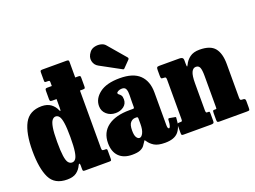

<svg xmlns="http://www.w3.org/2000/svg" viewBox="-119 -1079 1818 1368"><g transform="rotate(-20 790.0 -395.0)"><path d="M19 -259.5Q19 -392.5 57.2 -464.5Q95.5 -536.5 189.5 -536.5Q231.5 -536 258 -516.5Q284.5 -497 297.5 -466Q307 -444.5 307 -484V-547.5H276Q263 -547.5 259.5 -550.8Q256 -554 256 -566V-627.5Q256 -638.5 258.8 -642.5Q261.5 -646.5 273 -646.5H307V-675.5Q307 -683.5 303.8 -686Q300.5 -688.5 292.5 -688.5H282Q272 -688.5 269.5 -690.8Q267 -693 267 -703.5V-763.5Q267 -775 270.8 -777.5Q274.5 -780 286 -780H466.5Q476 -780 480.2 -777.5Q484.5 -775 484.5 -764.5V-646.5H508Q519.5 -646.5 522 -643Q524.5 -639.5 524.5 -628.5V-567Q524.5 -555 522 -551.2Q519.5 -547.5 506.5 -547.5H484.5V-112.5Q484.5 -98.5 487.8 -95Q491 -91.5 504.5 -91.5H512Q520.5 -91.5 522.5 -88.2Q524.5 -85 524.5 -76.5V-16.5Q524.5 -5.5 521.5 -2.8Q518.5 0 507 0H322.5Q312 0 309.5 -3.5Q307 -7 307 -18V-45Q307 -55 303.2 -58.8Q299.5 -62.5 294 -51Q280 -20 254.5 -1.2Q229 17.5 183.5 17.5Q88.5 17.5 53.8 -54.5Q19 -126.5 19 -259.5ZM206.5 -259.5Q206.5 -189.5 212 -151.8Q217.5 -114 229 -99.5Q240.5 -85 257.5 -85Q273.5 -85 284.5 -99.5Q295.5 -114 301.2 -151.8Q307 -189.5 307 -259.5Q307 -329 301.2 -366.8Q295.5 -404.5 284.5 -419Q273.5 -433.5 257.5 -433.5Q243 -433.5 231.2 -419Q219.5 -404.5 213 -366.8Q206.5 -329 206.5 -259.5Z M544 -126.5Q544 -208 603.2 -251.8Q662.5 -295.5 767.5 -295.5H791.5Q800 -295.5 802.2 -297.5Q804.5 -299.5 804.5 -308.5V-341.5Q804.5 -369.5 805.5 -396.2Q806.5 -423 799.5 -440.8Q792.5 -458.5 769.5 -458.5Q754 -458.5 741.2 -452Q728.5 -445.5 728.5 -438.5Q728.5 -431.5 735.8 -427Q743 -422.5 750.2 -413Q757.5 -403.5 757.5 -382Q757.5 -348.5 731.8 -329Q706 -309.5 669.5 -309.5Q629.5 -309.5 601.8 -334Q574 -358.5 574 -397Q574 -453 626.5 -493.2Q679 -533.5 779.5 -533.5Q881.5 -533.5 930 -486.2Q978.5 -439 978.5 -353.5V-104Q978.5 -89 982 -83.2Q985.5 -77.5 989.5 -77.5Q994.5 -77.5 999.2 -90.2Q1004 -103 1005.5 -136.5Q1006 -147.5 1017.5 -145L1058.5 -137.5Q1063 -137 1063 -134Q1063 -131 1062.5 -125.5Q1060.5 -62 1029.8 -26Q999 10 929 10H928.5Q875 10 847.2 -7Q819.5 -24 804.5 -47.5Q799.5 -55.5 797.2 -57Q795 -58.5 789.5 -48.5Q781.5 -35.5 771.5 -22Q761.5 -8.5 740.5 0.8Q719.5 10 679 10Q615 10 579.5 -25.5Q544 -61 544 -126.5ZM736 -152.5Q736 -116 746 -100.5Q756 -85 768.5 -85Q784 -85 796 -109Q808 -133 808 -176.5V-217.5Q808 -230 799 -230H787Q767.5 -230 751.8 -213.2Q736 -196.5 736 -152.5ZM822.5 -586 668 -670Q640 -685 633 -717Q626 -749 651 -781Q664.5 -799 688.2 -805Q712 -811 735.5 -806Q759 -801 771.5 -785.5L883.5 -654.5Q892 -645.5 884 -636.5L837.5 -589Q833.5 -584.5 830.8 -583.8Q828 -583 822.5 -586Z M1077.5 -428.5H1073Q1060.5 -428.5 1057.5 -433Q1054.5 -437.5 1054.5 -453.5V-494.5Q1054.5 -511 1058.5 -515.5Q1062.5 -520 1077 -520H1228.5Q1241 -520 1249.2 -515.2Q1257.5 -510.5 1257.5 -494V-474.5Q1257.5 -454 1259.2 -448.8Q1261 -443.5 1268.5 -459Q1282 -488.5 1309.5 -509.2Q1337 -530 1383.5 -530Q1465.5 -530 1498.8 -489Q1532 -448 1532 -367.5V-113.5Q1532 -98.5 1535.8 -95Q1539.5 -91.5 1551.5 -91.5H1556Q1573 -91.5 1573 -73.5V-24.5Q1573 -6.5 1570.2 -3.2Q1567.5 0 1550 0H1343.5Q1330.5 0 1327.5 -4Q1324.5 -8 1324.5 -21.5V-69.5Q1324.5 -79 1325.8 -85.2Q1327 -91.5 1335 -91.5H1347.5Q1353.5 -91.5 1354 -94.8Q1354.5 -98 1354.5 -111.5V-342Q1354.5 -386.5 1346.8 -405.2Q1339 -424 1317.5 -424Q1296 -424 1284.2 -399Q1272.5 -374 1272.5 -315.5V-110.5Q1272.5 -91.5 1281 -91.5H1292Q1299.5 -91.5 1301 -88.2Q1302.5 -85 1302.5 -72.5V-17.5Q1302.5 -6 1296.5 -3Q1290.5 0 1279.5 0H1070.5Q1059 0 1056.8 -3.8Q1054.5 -7.5 1054.5 -19.5V-72Q1054.5 -85 1057.5 -88.2Q1060.5 -91.5 1073.5 -91.5H1079.5Q1089 -91.5 1091.8 -94Q1094.5 -96.5 1094.5 -111V-406.5Q1094.5 -421 1091.2 -424.8Q1088 -428.5 1077.5 -428.5Z"/></g></svg>

Font: Besley* Condensed Heavy
Style: Regular
Weight: 800
Width: 3
Designer: Owen Earl
Foundry: indestructible type*
Version: Version 3.000; ttfautohint (v1.8.3)